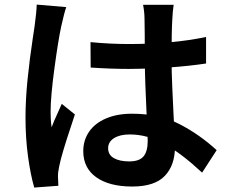

<svg xmlns="http://www.w3.org/2000/svg" viewBox="-20 -785 1017 853"><path d="M553.2 -589.4Q746.6 -589.4 895.5 -620.8V-502.9Q744.6 -480.2 553.2 -478.8Q472.9 -478.8 382.8 -484.9L382.1 -597.9Q467.8 -589.4 553.2 -589.4ZM745.6 -700.9Q742.2 -645.8 742.2 -531.5Q742.2 -464.6 745.4 -396.4Q748.5 -328.1 751.2 -271.5Q757.3 -170.4 757.3 -132.3Q757.3 -51 712.3 -3.7Q667.2 43.7 567.6 43.7Q465.6 43.7 407.7 2.6Q349.9 -38.6 349.9 -113.5Q349.9 -162.1 376 -200.1Q402.1 -238 451.4 -258.9Q500.7 -279.8 565.9 -279.8Q687.5 -279.8 776.6 -234Q865.7 -188.2 942.6 -117.9L877.9 -18.1Q787.1 -102.5 711.4 -145.1Q635.7 -187.7 556.4 -187.7Q512.9 -187.7 486.7 -171.3Q460.4 -154.8 460.4 -126.5Q460.4 -96.9 486.1 -82.4Q511.7 -67.9 554.2 -67.9Q598.9 -67.9 617.6 -90.2Q636.2 -112.5 636.2 -158.2Q636.2 -190.2 631.1 -282.5Q628.2 -341.3 625.7 -409.3Q623.3 -477.3 623.3 -531Q623.3 -649.9 622.1 -699.2Q622.1 -729 615.7 -763.7H751.5Q747.3 -736.6 745.6 -700.9ZM252 -667.7Q238.8 -607.2 221.8 -481.4Q204.8 -355.7 204.8 -288.6Q204.8 -271.7 205.7 -254.9Q206.5 -238 209.5 -219.5Q214.1 -233.2 220 -246.6Q225.8 -260 232.2 -273.9Q244.4 -301 254.4 -323.5L312.7 -276.6Q305.7 -256.8 294.9 -222.2Q276.9 -168.9 262.6 -121.2Q248.3 -73.5 242.7 -44.7Q237.1 -18.8 237.5 0.5Q238 25.1 239.3 40.3L132.1 48.3Q115.7 -8.1 104.5 -89.5Q93.3 -170.9 93.3 -263.4Q93.3 -341.8 102.5 -433.1Q111.8 -524.4 125.7 -615.5L134 -670.9Q142.3 -731.9 143.1 -764.6L274.4 -753.4Q265.9 -730.5 252 -667.7Z"/></svg>

Font: Min Sans VF VF
Style: Regular
Weight: 400
Designer: Jinseong-Kim, NotoSansCJK, Nunito
Foundry: Jinseong-Kim
Version: Version 1.420;Glyphs 3.1.2 (3151)